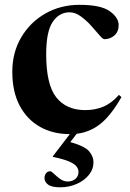

<svg xmlns="http://www.w3.org/2000/svg" viewBox="-20 -544 538 796"><path d="M230 232.5Q194 232.5 179.2 221.2Q164.5 210 164.5 194Q164.5 183.5 170.5 174.8Q176.5 166 189 166Q193 166 203.8 176.5Q214.5 187 229.2 197.8Q244 208.5 260.5 208.5Q280 208.5 292.8 197.5Q305.5 186.5 305.5 168.5Q305.5 157.5 297.5 146.5Q289.5 135.5 266.5 125.5Q243.5 115.5 199 106.5V104L269.5 12H269Q199.5 12 145.8 -18.2Q92 -48.5 61.5 -106.2Q31 -164 31 -246.5Q31 -326.5 68 -389.2Q105 -452 168.2 -488Q231.5 -524 310 -524Q398 -524 435 -497.5Q472 -471 472 -439.5Q472 -413 454.5 -397.2Q437 -381.5 412.5 -381.5Q406.5 -381.5 392.2 -398.2Q378 -415 358 -437.2Q338 -459.5 315 -476.2Q292 -493 268.5 -493Q225.5 -493 198.5 -453.2Q171.5 -413.5 171.5 -319Q171.5 -193.5 213.2 -140.5Q255 -87.5 333.5 -87.5Q374.5 -87.5 408.5 -101.8Q442.5 -116 473 -150.5L483.5 -141.5Q440 -65 396 -30.2Q352 4.5 298 10.5L271.5 45Q331.5 62 349.5 83.2Q367.5 104.5 367.5 128.5Q367.5 158 348.2 181.5Q329 205 297.5 218.8Q266 232.5 230 232.5Z"/></svg>

Font: Newsreader 72pt SemiBold
Style: Regular
Weight: 600
Designer: Hugues Gentile
Foundry: Production Type
Version: Version 1.003; ttfautohint (v1.8.3)